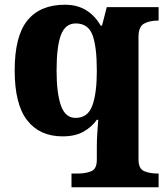

<svg xmlns="http://www.w3.org/2000/svg" viewBox="-20 -566 702 811"><path d="M282 225V167H309Q341 167 365 157.5Q389 148 389 109V53Q389 27 391 -5Q393 -37 395 -60H389Q368 -30 333 -10Q298 10 244 10Q148 10 95 -57.5Q42 -125 42 -269Q42 -414 96 -480Q150 -546 254 -546Q307 -546 344.5 -522.5Q382 -499 405 -458H411L431 -536H650V-479H646Q613 -479 589 -466.5Q565 -454 565 -409V107Q565 147 589 157Q613 167 646 167H650V225ZM299 -68Q351 -68 370 -120Q389 -172 389 -267Q389 -370 370.5 -418.5Q352 -467 300 -467Q256 -467 237.5 -418.5Q219 -370 219 -268Q219 -172 237.5 -120Q256 -68 299 -68Z"/></svg>

Font: Noto Serif Sinhala ExtraBold
Style: Regular
Weight: 800
Designer: Jelle Bosma - Monotype Design Team
Foundry: Monotype Imaging Inc.
Version: Version 2.007; ttfautohint (v1.8.4.7-5d5b)